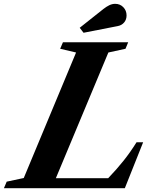

<svg xmlns="http://www.w3.org/2000/svg" viewBox="-86 -982 786 1002"><path d="M-65.5 0 -51 -34 38 -53 311 -708 228 -727.5 242.5 -761.5H583L569 -727.5L479.5 -708L205.5 -52H478.5Q523.5 -99 559 -143.5Q594.5 -188 626.5 -239.5H661L565.5 0ZM350 -811 330 -837 453.5 -935Q469.5 -947.5 484.5 -954.8Q499.5 -962 515 -962Q540.5 -962 557.5 -944.5Q574.5 -927 574.5 -901.5Q574.5 -880 562 -865Q549.5 -850 529 -846Z"/></svg>

Font: Libre Caslon Text
Style: Italic
Weight: 400
Italic angle: -22.583°
Designer: Pablo Impallari, Rodrigo Fuenzalida, Katja Schimmel
Foundry: Pablo Impallari, Rodrigo Fuenzalida
Version: Version 2.000